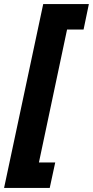

<svg xmlns="http://www.w3.org/2000/svg" viewBox="-71 -754 456 942"><path d="M-51 168 141 -734H365L339 -609H258L120 43H200L173 168Z"/></svg>

Font: Noto Sans Display Condensed Black
Style: Italic
Weight: 900
Width: 3
Italic angle: -192°
Designer: Monotype Design Team
Foundry: Monotype Imaging Inc.
Version: Version 1.900